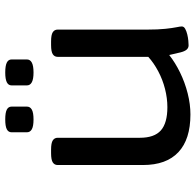

<svg xmlns="http://www.w3.org/2000/svg" viewBox="-27 -713 747 733"><g transform="rotate(-90 346.5 -346.5)"><path d="M276 7Q181 7 132 -39Q83 -85 83 -174V-500Q83 -512 93 -518.5Q103 -525 128 -525H142Q167 -525 177 -518.5Q187 -512 187 -500V-186Q187 -131 215 -106Q243 -81 304 -81Q338 -81 373.5 -90Q409 -99 441 -116Q473 -133 496 -154V-500Q496 -512 506 -518.5Q516 -525 541 -525H555Q580 -525 590 -518.5Q600 -512 600 -500V-158Q600 -116 603 -88.5Q606 -61 609 -46.5Q612 -32 612 -26Q612 -18 603 -13Q594 -8 581.5 -5Q569 -2 557.5 -1Q546 0 540 0Q530 0 523.5 -7.5Q517 -15 513 -31Q509 -47 503 -74Q474 -51 436 -32.5Q398 -14 356.5 -3.5Q315 7 276 7ZM436 -592Q411 -592 399 -598.5Q387 -605 387 -617V-676Q387 -688 399 -694Q411 -700 436 -700Q462 -700 474 -694Q486 -688 486 -676V-617Q486 -605 474 -598.5Q462 -592 436 -592ZM257 -592Q231 -592 219.5 -598.5Q208 -605 208 -617V-676Q208 -688 219.5 -694Q231 -700 257 -700Q283 -700 294.5 -694Q306 -688 306 -676V-617Q306 -605 294.5 -598.5Q283 -592 257 -592Z"/></g></svg>

Font: Asap Expanded Medium
Style: Regular
Weight: 500
Width: 7
Designer: Pablo Cosgaya
Foundry: Omnibus-Type
Version: Version 3.001